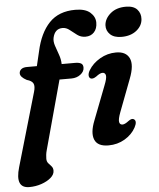

<svg xmlns="http://www.w3.org/2000/svg" viewBox="-69 -769 842 1015"><g transform="rotate(-5 352.0 -262.0)"><path d="M47 -408Q47 -421.5 57.5 -430Q68 -438.5 87.5 -438.5H140.5L158.5 -514.5Q179.5 -611.5 230 -664.5Q280.5 -717.5 368.5 -717.5Q421.5 -717.5 447.5 -694.5Q473.5 -671.5 473.5 -640.5Q473.5 -608.5 456.2 -589.8Q439 -571 410 -571Q386 -571 367 -585Q348 -599 330.5 -613.2Q313 -627.5 293 -627.5Q252 -627.5 241.5 -580Q237.5 -561 245.2 -537.8Q253 -514.5 262.2 -489Q271.5 -463.5 272 -438H343.5Q363.5 -438 374.5 -432Q385.5 -426 385.5 -409.5Q385.5 -388.5 365.2 -373Q345 -357.5 316.5 -357.5H253.5L154 7.5Q150 21.5 148.8 33Q147.5 44.5 147.5 53.5Q147.5 68.5 155.5 77.8Q163.5 87 171.8 96Q180 105 180 119.5Q180 140 160.2 157Q140.5 174 109.8 184.5Q79 195 45.5 195Q-31.5 195 0.5 85.5L113.5 -303.5Q122.5 -333.5 115 -348.5Q107.5 -363.5 81 -370.5Q47 -388.5 47 -408ZM600.5 -553.5Q560.5 -553.5 539.8 -573.5Q519 -593.5 520.5 -622.5Q523 -657 554.2 -683.8Q585.5 -710.5 636 -710.5Q677 -710.5 696 -689.5Q715 -668.5 713 -638.5Q711 -603 680 -578.2Q649 -553.5 600.5 -553.5ZM558.5 -157Q545 -121 547.8 -106.2Q550.5 -91.5 565 -91.5Q577.5 -91.5 598 -107.5Q616 -121 627 -114Q644 -103 626.5 -70Q607 -34 568.2 -11Q529.5 12 481.5 12Q424 12 408.5 -25Q393 -62 418.5 -126L487.5 -305Q503 -343.5 500 -358.2Q497 -373 482.5 -373Q469.5 -373 448.5 -356.5Q429 -343 417 -349.5Q409 -354.5 408.8 -366.2Q408.5 -378 417.5 -393Q438 -427.5 477.8 -450.8Q517.5 -474 563.5 -474Q616 -474 633.8 -437.2Q651.5 -400.5 624 -329.5Z"/></g></svg>

Font: Fraunces 9pt Soft SemiBold
Style: Italic
Weight: 600
Italic angle: -16°
Version: Version 1.000;[b76b70a41]